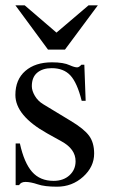

<svg xmlns="http://www.w3.org/2000/svg" viewBox="-20 -694 429 724"><path d="M349 -674 225 -507H161L38 -674H73L193 -571L314 -674ZM143 -301 247 -238Q297 -208 316 -182Q335 -156 335 -115Q335 -65 293.5 -27.5Q252 10 195 10Q148 10 122 1Q95 -8 76 -8Q59 -8 52 4H39V-153H55Q71 -80 101 -46Q131 -12 182 -12Q219 -12 242 -33Q265 -54 265 -86Q265 -132 212 -161L158 -191Q38 -258 38 -336Q38 -394 75.5 -426.5Q113 -459 176 -459Q220 -459 243 -448Q261 -440 271 -440Q278 -440 287 -450H298L303 -314H288Q271 -382 245.5 -409.5Q220 -437 175 -437Q141 -437 120.5 -420Q100 -403 100 -369Q100 -352 111.5 -332.5Q123 -313 143 -301Z"/></svg>

Font: STIX
Style: Regular
Weight: 400
Designer: MicroPress Inc., with final additions and corrections provided by Coen Hoffman, Elsevier (retired)
Version: Version 1.1.1